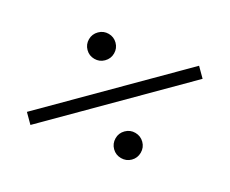

<svg xmlns="http://www.w3.org/2000/svg" viewBox="-65 -614 680 567"><g transform="rotate(-15 274.5 -330.5)"><path d="M274.4 -524.9Q292 -524.9 304.4 -512.5Q316.9 -500 316.9 -482.4Q316.9 -464.8 304.4 -452.4Q292 -439.9 273.9 -439.9Q256.3 -439.9 243.9 -452.4Q231.4 -464.8 231.4 -482.4Q231.4 -500 243.9 -512.5Q256.3 -524.9 274.4 -524.9ZM537.6 -312.5H11.2V-352.5H537.6ZM274.4 -222.2Q292.5 -222.2 304.9 -209.5Q317.4 -196.8 317.4 -179.2Q317.4 -161.6 304.7 -148.9Q292 -136.2 274.4 -136.2Q256.8 -136.2 244.1 -148.9Q231.4 -161.6 231.4 -179.2Q231.4 -196.8 243.9 -209.5Q256.3 -222.2 274.4 -222.2Z"/></g></svg>

Font: Jameel Khushkhati
Style: Regular
Weight: 400
Version: Version 3.5